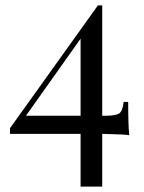

<svg xmlns="http://www.w3.org/2000/svg" viewBox="-20 -549 534 710"><path d="M458 -49Q446 -52 358 -54V141H278V-54H17V-75L342 -529H358V-121H370Q410 -121 422 -130.5Q434 -140 437 -172H454Q454 -84 458 -49ZM278 -121V-406L76 -121Z"/></svg>

Font: Playfair Display
Style: Regular
Weight: 400
Designer: Claus Eggers S?rensen
Foundry: Claus Eggers S?rensen
Version: Version 1.003